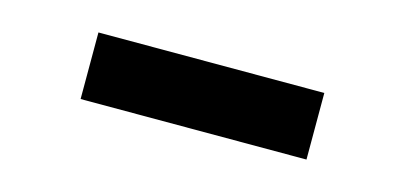

<svg xmlns="http://www.w3.org/2000/svg" viewBox="-29 -492 658 312"><g transform="rotate(15 300.0 -336.0)"><path d="M490 -280V-392H110V-280Z"/></g></svg>

Font: Kode
Style: Regular
Weight: 400
Monospace: yes
Designer: Isa Ozler
Foundry: Kadena LLC
Version: Version 1.000;gftools[0.9.28]